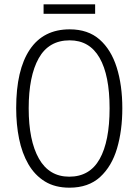

<svg xmlns="http://www.w3.org/2000/svg" viewBox="-20 -860 642 890"><path d="M547 -358Q547 -255 522.5 -172Q498 -89 444 -39.5Q390 10 302 10Q235 10 188 -19Q141 -48 111.5 -99Q82 -150 68.5 -216.5Q55 -283 55 -359Q55 -536 118 -630Q181 -724 303 -724Q388 -724 441.5 -677Q495 -630 521 -547.5Q547 -465 547 -358ZM113 -358Q113 -208 160.5 -124.5Q208 -41 301 -41Q396 -41 442 -123Q488 -205 488 -358Q488 -511 441.5 -592Q395 -673 303 -673Q206 -673 159.5 -590Q113 -507 113 -358ZM421 -840V-796H182V-840Z"/></svg>

Font: Noto Sans Khmer Condensed Light
Style: Regular
Weight: 300
Width: 3
Designer: Danh Hong and the Monotype Design Team
Foundry: Monotype Imaging Inc.
Version: Version 2.004; ttfautohint (v1.8.4.7-5d5b)